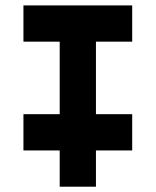

<svg xmlns="http://www.w3.org/2000/svg" viewBox="-20 -704 587 724"><path d="M205.1 -546.9H68.4V-683.6H478.5V-546.9H341.8V-273.4H478.5V-136.7H341.8V0H205.1V-136.7H68.4V-273.4H205.1Z"/></svg>

Font: DatCub
Style: Bold
Weight: 700
Designer: GGBot
Version: 1.00